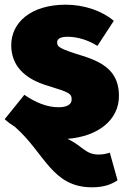

<svg xmlns="http://www.w3.org/2000/svg" viewBox="-25 -574 533 820"><path d="M396 86C339 86 328 49 263 19C393 9 483 -61 483 -164C483 -261 427 -305 326 -336C225 -367 219 -375 219 -393C219 -407 231 -417 264 -417C307 -417 353 -402 391 -378L461 -485C412 -527 335 -554 256 -554C106 -554 23 -477 23 -381C23 -295 78 -238 178 -208C270 -180 281 -175 281 -149C281 -127 260 -116 225 -116C176 -116 127 -136 79 -169L-5 -65C8 -53 23 -42 39 -32C166 79 196 226 368 226C420 226 454 212 477 196L444 78C431 82 417 86 396 86Z"/></svg>

Font: Fira Sans Heavy
Style: Regular
Weight: 900
Designer: bBox Type GmbH & Carrois Corporate GbR & Edenspiekermann AG
Foundry: bBox Type GmbH & Carrois Corporate GbR & Edenspiekermann AG
Version: Version 4.300;PS 004.300;hotconv 1.0.88;makeotf.lib2.5.64775